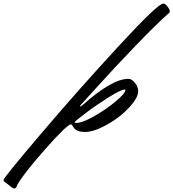

<svg xmlns="http://www.w3.org/2000/svg" viewBox="-323 -722 976 1081"><path d="M108 -30Q141 -30 208.5 -68.5Q276 -107 329.5 -152Q383 -197 383 -215Q383 -218 380 -218Q358 -218 287.5 -173.5Q217 -129 157 -83.5Q97 -38 97 -34Q97 -30 108 -30ZM596 -702Q607 -702 620 -685.5Q633 -669 633 -661Q633 -653 630 -650Q561 -590 437.5 -461.5Q314 -333 225 -234L136 -136Q128 -128 128 -125Q128 -122 130 -122Q132 -122 135 -125L144 -132Q308 -278 399 -278Q411 -278 421 -271Q455 -243 455 -207.5Q455 -172 404.5 -117Q354 -62 280 -20.5Q206 21 156.5 21Q107 21 91 -5L80 -21Q79 -22 77 -22Q55 -22 -68.5 118Q-192 258 -227 321Q-231 339 -243 339Q-249 339 -254 335L-299 300Q-303 298 -303 291Q-303 279 -93 32Q117 -215 341.5 -458.5Q566 -702 596 -702Z"/></svg>

Font: Mr Dafoe
Style: Regular
Weight: 400
Designer: Alejandro Paul
Foundry: Alejandro Paul
Version: Version 1.000